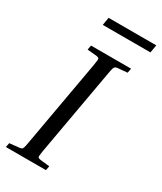

<svg xmlns="http://www.w3.org/2000/svg" viewBox="-212 -926 842 1001"><g transform="rotate(30 209.0 -425.5)"><path d="M119 -653 124 -680H365L360 -653L304 -648Q294 -647 289 -644Q284 -641 281 -631.5Q278 -622 274 -599L182 -81Q176 -46 178 -40Q180 -34 196 -32L250 -26L245 0H4L9 -26L65 -32Q76 -33 80.5 -35.5Q85 -38 88 -47.5Q91 -57 95 -81L187 -599Q193 -634 191 -640Q189 -646 173 -648ZM418 -851 410 -804H123L131 -851Z"/></g></svg>

Font: Inria Serif
Style: Italic
Weight: 400
Italic angle: -10°
Designer: Black Foundry Team
Foundry: Black Foundry
Version: Version 1.000; ttfautohint (v1.8.3)